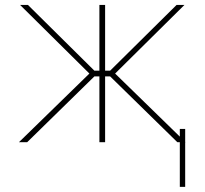

<svg xmlns="http://www.w3.org/2000/svg" viewBox="-20 -565 813 763"><path d="M55.4 0 335.2 -272.7 59.7 -545.5H90.9L355.1 -284.1H375V-545.5H397.7V-284.1H417.6L681.8 -545.5H713.1L437.5 -272.7L717.3 0H684.7L417.6 -261.4H397.7V0H375V-261.4H355.1L88.1 0ZM715.9 -52.6V177.6H694.6V-52.6Z"/></svg>

Font: Inter UI Thin
Style: Regular
Weight: 100
Designer: Rasmus Andersson
Foundry: rsms
Version: 3.2;8d6f07862